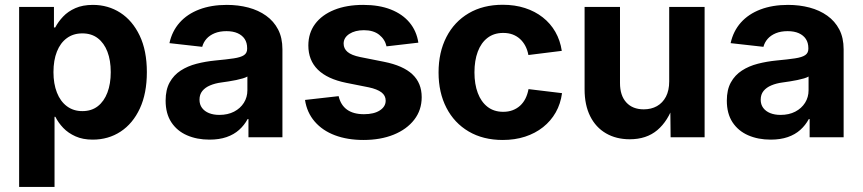

<svg xmlns="http://www.w3.org/2000/svg" viewBox="-20 -564 3545 789"><path d="M58.6 204.1V-535.6H201.7V-451.2H207Q219.2 -474.6 239.3 -495.8Q259.3 -517.1 289.6 -530.5Q319.8 -543.9 361.8 -543.9Q424.3 -543.9 474.4 -511.7Q524.4 -479.5 554 -417.7Q583.5 -356 583.5 -267.6Q583.5 -180.2 554.7 -118.2Q525.9 -56.2 475.6 -23.2Q425.3 9.8 360.8 9.8Q320.3 9.8 290.3 -3.7Q260.3 -17.1 240 -38.3Q219.7 -59.6 207.5 -84H204.1V204.1ZM318.4 -107.4Q356 -107.4 381.8 -127.4Q407.7 -147.5 421.4 -183.6Q435.1 -219.7 435.1 -267.6Q435.1 -315.9 421.4 -351.6Q407.7 -387.2 381.8 -407Q356 -426.8 318.4 -426.8Q281.2 -426.8 254.6 -407.2Q228 -387.7 213.9 -352.1Q199.7 -316.4 199.7 -267.6Q199.7 -219.7 213.9 -183.6Q228 -147.5 254.9 -127.4Q281.7 -107.4 318.4 -107.4Z M840.8 9.8Q789.1 9.8 748.3 -8.1Q707.5 -25.9 684.1 -61.5Q660.6 -97.2 660.6 -150.4Q660.6 -195.3 677.2 -225.3Q693.8 -255.4 722.4 -273.9Q751 -292.5 787.8 -302Q824.7 -311.5 864.7 -315.4Q912.1 -319.8 940.9 -324.2Q969.7 -328.6 982.7 -337.4Q995.6 -346.2 995.6 -363.3V-366.2Q995.6 -388.2 985.6 -403.6Q975.6 -418.9 956.5 -427.5Q937.5 -436 910.6 -436Q882.8 -436 862.1 -427.5Q841.3 -418.9 828.6 -404.5Q815.9 -390.1 811 -371.6L676.3 -386.7Q687 -436 718.3 -471.2Q749.5 -506.3 798.8 -525.1Q848.1 -543.9 912.1 -543.9Q959 -543.9 1000.5 -533Q1042 -522 1073.5 -499.5Q1105 -477.1 1122.8 -442.9Q1140.6 -408.7 1140.6 -361.3V0H1001V-74.7H997.6Q983.9 -49.3 962.6 -30.3Q941.4 -11.2 911.1 -0.7Q880.9 9.8 840.8 9.8ZM881.3 -91.8Q916 -91.8 941.9 -105.2Q967.8 -118.7 982.2 -141.6Q996.6 -164.6 996.6 -192.9V-249.5Q990.2 -245.6 978 -241.9Q965.8 -238.3 950.7 -235.1Q935.5 -231.9 919.7 -229.5Q903.8 -227.1 889.6 -225.1Q863.8 -221.7 843.5 -213.1Q823.2 -204.6 811.5 -190.2Q799.8 -175.8 799.8 -154.3Q799.8 -134.3 810.3 -120.4Q820.8 -106.4 839.1 -99.1Q857.4 -91.8 881.3 -91.8Z M1473.6 11.2Q1407.7 11.2 1356.4 -8.1Q1305.2 -27.3 1273.2 -64.5Q1241.2 -101.6 1233.4 -153.3L1371.6 -168.9Q1379.9 -132.3 1406 -113.5Q1432.1 -94.7 1475.6 -94.7Q1517.1 -94.7 1541 -110.4Q1564.9 -126 1564.9 -150.4Q1564.9 -171.4 1547.4 -184.6Q1529.8 -197.8 1495.6 -205.1L1402.8 -223.6Q1325.2 -239.3 1286.1 -277.8Q1247.1 -316.4 1247.1 -377Q1247.1 -428.2 1274.9 -465.6Q1302.7 -502.9 1353.5 -523.4Q1404.3 -543.9 1472.7 -543.9Q1538.1 -543.9 1586.2 -524.9Q1634.3 -505.9 1663.1 -471.2Q1691.9 -436.5 1699.2 -388.7L1568.4 -373.5Q1562 -402.3 1538.3 -421.1Q1514.6 -439.9 1475.6 -439.9Q1439 -439.9 1415.5 -424.6Q1392.1 -409.2 1392.1 -384.8Q1392.1 -364.3 1408.2 -350.6Q1424.3 -336.9 1460 -329.6L1558.1 -310.1Q1636.7 -294.4 1674.8 -258.5Q1712.9 -222.7 1712.9 -164.6Q1712.9 -111.8 1682.4 -72.3Q1651.9 -32.7 1597.9 -10.7Q1543.9 11.2 1473.6 11.2Z M2045.9 11.2Q1965.3 11.2 1906 -23.7Q1846.7 -58.6 1814.5 -121.1Q1782.2 -183.6 1782.2 -266.1Q1782.2 -349.1 1814.5 -411.9Q1846.7 -474.6 1906 -509.5Q1965.3 -544.4 2045.9 -544.4Q2095.7 -544.4 2137.2 -531Q2178.7 -517.6 2210.4 -492.7Q2242.2 -467.8 2262.2 -432.9Q2282.2 -397.9 2288.6 -355L2151.4 -337.9Q2147.5 -358.9 2138.7 -375.5Q2129.9 -392.1 2116.7 -404.1Q2103.5 -416 2086.4 -422.4Q2069.3 -428.7 2047.9 -428.7Q2009.8 -428.7 1983.4 -408.4Q1957 -388.2 1943.4 -351.8Q1929.7 -315.4 1929.7 -266.6Q1929.7 -218.3 1943.4 -181.9Q1957 -145.5 1983.4 -125Q2009.8 -104.5 2047.9 -104.5Q2069.3 -104.5 2086.7 -111.1Q2104 -117.7 2117.2 -129.6Q2130.4 -141.6 2139.2 -158.9Q2147.9 -176.3 2151.9 -197.8L2289.6 -181.2Q2283.7 -137.2 2263.7 -102.1Q2243.7 -66.9 2211.7 -41.5Q2179.7 -16.1 2137.7 -2.4Q2095.7 11.2 2045.9 11.2Z M2567.9 8.3Q2512.2 8.3 2470.2 -16.1Q2428.2 -40.5 2405.3 -86.4Q2382.3 -132.3 2382.3 -196.8V-535.6H2527.8V-222.7Q2527.8 -171.4 2553.7 -143.1Q2579.6 -114.7 2625.5 -114.7Q2656.2 -114.7 2679.7 -127.9Q2703.1 -141.1 2716.6 -166.7Q2730 -192.4 2730 -229.5V-535.6H2875.5V0H2735.8L2734.4 -135.7H2748.5Q2725.6 -66.9 2681.2 -29.3Q2636.7 8.3 2567.9 8.3Z M3147 9.8Q3095.2 9.8 3054.4 -8.1Q3013.7 -25.9 2990.2 -61.5Q2966.8 -97.2 2966.8 -150.4Q2966.8 -195.3 2983.4 -225.3Q3000 -255.4 3028.6 -273.9Q3057.1 -292.5 3094 -302Q3130.9 -311.5 3170.9 -315.4Q3218.3 -319.8 3247.1 -324.2Q3275.9 -328.6 3288.8 -337.4Q3301.8 -346.2 3301.8 -363.3V-366.2Q3301.8 -388.2 3291.7 -403.6Q3281.7 -418.9 3262.7 -427.5Q3243.7 -436 3216.8 -436Q3189 -436 3168.2 -427.5Q3147.5 -418.9 3134.8 -404.5Q3122.1 -390.1 3117.2 -371.6L2982.4 -386.7Q2993.2 -436 3024.4 -471.2Q3055.7 -506.3 3105 -525.1Q3154.3 -543.9 3218.3 -543.9Q3265.1 -543.9 3306.6 -533Q3348.1 -522 3379.6 -499.5Q3411.1 -477.1 3429 -442.9Q3446.8 -408.7 3446.8 -361.3V0H3307.1V-74.7H3303.7Q3290 -49.3 3268.8 -30.3Q3247.6 -11.2 3217.3 -0.7Q3187 9.8 3147 9.8ZM3187.5 -91.8Q3222.2 -91.8 3248 -105.2Q3273.9 -118.7 3288.3 -141.6Q3302.7 -164.6 3302.7 -192.9V-249.5Q3296.4 -245.6 3284.2 -241.9Q3272 -238.3 3256.8 -235.1Q3241.7 -231.9 3225.8 -229.5Q3210 -227.1 3195.8 -225.1Q3169.9 -221.7 3149.7 -213.1Q3129.4 -204.6 3117.7 -190.2Q3106 -175.8 3106 -154.3Q3106 -134.3 3116.5 -120.4Q3127 -106.4 3145.3 -99.1Q3163.6 -91.8 3187.5 -91.8Z"/></svg>

Font: Inter 20pt
Style: Bold
Weight: 700
Version: Version 4.001;git-66647c0bb